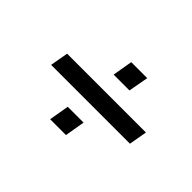

<svg xmlns="http://www.w3.org/2000/svg" viewBox="-80 -785 849 849"><g transform="rotate(45 344.0 -361.0)"><path d="M333 -483 349 -577H449L432 -483ZM107 -318 122 -403H615L600 -318ZM274 -145 290 -239H389L373 -145Z"/></g></svg>

Font: Hubot Sans Medium
Style: Italic
Weight: 500
Italic angle: -10°
Designer: Deni Anggara
Foundry: GitHub
Version: Version 1.001; ttfautohint (v1.8.4.7-5d5b);gftools[0.9.31]